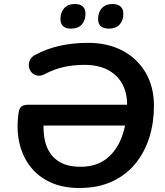

<svg xmlns="http://www.w3.org/2000/svg" viewBox="-20 -929 825 959"><path d="M376 10Q292 10 229.5 -19.5Q167 -49 128 -101.5Q89 -154 75 -223.5Q61 -293 74 -372Q77 -390 88.5 -398Q100 -406 123 -406H656L641 -302H161L202 -353Q191 -276 206.5 -218Q222 -160 265.5 -128Q309 -96 382 -96Q462 -96 513.5 -137.5Q565 -179 590 -249.5Q615 -320 615 -405Q615 -467 589.5 -512Q564 -557 516.5 -581Q469 -605 401 -605Q346 -605 297.5 -594Q249 -583 204 -559Q183 -548 166 -551.5Q149 -555 138 -567Q127 -579 124.5 -596Q122 -613 129.5 -629Q137 -645 156 -655Q216 -687 281.5 -701Q347 -715 420 -715Q518 -715 592 -676Q666 -637 707.5 -566Q749 -495 749 -400Q749 -317 726 -243Q703 -169 656.5 -112Q610 -55 540 -22.5Q470 10 376 10ZM524 -786Q470 -786 470 -834Q470 -868 489 -888.5Q508 -909 542 -909Q568 -909 582 -896.5Q596 -884 596 -861Q596 -827 577.5 -806.5Q559 -786 524 -786ZM335 -786Q282 -786 282 -834Q282 -868 301 -888.5Q320 -909 354 -909Q380 -909 393.5 -896.5Q407 -884 407 -861Q407 -827 388.5 -806.5Q370 -786 335 -786Z"/></svg>

Font: Nunito Variable Extra Light
Style: Italic
Weight: 200
Italic angle: -9°
Designer: Vernon Adams
Foundry: Vernon Adams
Version: Version 3.602